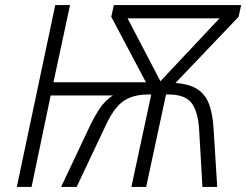

<svg xmlns="http://www.w3.org/2000/svg" viewBox="-20 -734 967 754"><path d="M46 0 197 -714H255L190 -411H553L417 -668L427 -714H927L917 -668L669 -408Q727 -404 758.5 -381.5Q790 -359 803 -319.5Q816 -280 819 -225L833 0H775L762 -225Q758 -294 733 -328.5Q708 -363 641 -363H632L554 0H496L574 -363H564Q520 -363 489.5 -350.5Q459 -338 436.5 -310.5Q414 -283 393 -237L281 0H220L332 -237Q353 -281 373.5 -310.5Q394 -340 423 -359H179L104 0ZM610 -415 842 -662H481Z"/></svg>

Font: Noto Sans Light
Style: Italic
Weight: 300
Italic angle: -12°
Designer: Monotype Design Team
Foundry: Monotype Imaging Inc.
Version: Version 2.013; ttfautohint (v1.8.4.7-5d5b)